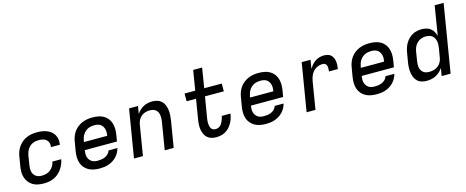

<svg xmlns="http://www.w3.org/2000/svg" viewBox="-39 -1368 4878 2009"><g transform="rotate(-15 2400.0 -363.5)"><path d="M253 8Q221 8 190.5 2.5Q160 -3 134.5 -18Q109 -33 91 -56Q73 -79 63.5 -107.5Q54 -136 54 -167.5Q54 -199 59 -231L76 -331Q80 -358 90 -385Q100 -412 117 -435.5Q134 -459 157 -478Q180 -497 207 -508Q234 -519 261 -523.5Q288 -528 316 -528Q343 -528 370.5 -524.5Q398 -521 422.5 -511.5Q447 -502 467.5 -486Q488 -470 501 -448Q514 -426 518 -399Q522 -372 518 -344L517 -340H421V-342Q425 -365 418.5 -386Q412 -407 396.5 -420.5Q381 -434 359.5 -439Q338 -444 315 -444Q299 -444 281.5 -441Q264 -438 248 -430.5Q232 -423 218 -410.5Q204 -398 194.5 -383Q185 -368 179 -351Q173 -334 170 -317L154 -217Q151 -200 150.5 -182Q150 -164 153.5 -147.5Q157 -131 166 -117Q175 -103 188.5 -93.5Q202 -84 218.5 -80Q235 -76 253 -76Q277 -76 301 -82.5Q325 -89 345.5 -105Q366 -121 379 -143.5Q392 -166 396 -190H492Q487 -163 476 -137Q465 -111 448.5 -87Q432 -63 409.5 -44Q387 -25 361 -13Q335 -1 307.5 3.5Q280 8 253 8Z M858 8Q826 8 795.5 2.5Q765 -3 738.5 -17.5Q712 -32 693 -55Q674 -78 664.5 -106.5Q655 -135 654.5 -167Q654 -199 659 -231L676 -331Q680 -358 690 -385Q700 -412 717 -436Q734 -460 758 -478.5Q782 -497 808.5 -508Q835 -519 863 -523.5Q891 -528 918 -528Q950 -528 980.5 -522.5Q1011 -517 1037.5 -502.5Q1064 -488 1082.5 -464.5Q1101 -441 1110 -412.5Q1119 -384 1119.5 -352.5Q1120 -321 1115 -289L1103 -218H754V-217Q751 -199 750.5 -181Q750 -163 754.5 -146.5Q759 -130 768.5 -116Q778 -102 792 -92.5Q806 -83 823 -79.5Q840 -76 858 -76Q878 -76 898.5 -79Q919 -82 938 -90.5Q957 -99 972.5 -115Q988 -131 994 -151H1090Q1084 -127 1071.5 -104Q1059 -81 1041.5 -62Q1024 -43 1001.5 -29Q979 -15 955 -6.5Q931 2 906.5 5Q882 8 858 8ZM768 -302H1020V-303Q1023 -321 1023.5 -338.5Q1024 -356 1019.5 -373Q1015 -390 1006 -404Q997 -418 983.5 -427.5Q970 -437 952.5 -440.5Q935 -444 917 -444Q900 -444 883 -441Q866 -438 849.5 -430.5Q833 -423 819 -410.5Q805 -398 795 -383Q785 -368 779 -351Q773 -334 770 -317Z M1229 0 1315 -520H1412L1398 -437Q1412 -459 1431.5 -477Q1451 -495 1473 -506.5Q1495 -518 1519.5 -523Q1544 -528 1567 -528Q1595 -528 1621.5 -520Q1648 -512 1667 -494Q1686 -476 1696 -451.5Q1706 -427 1710 -400Q1714 -373 1712.5 -345Q1711 -317 1707 -289L1659 0H1562L1612 -303Q1615 -320 1615 -337.5Q1615 -355 1612 -371.5Q1609 -388 1601 -402.5Q1593 -417 1580.5 -426.5Q1568 -436 1551 -440Q1534 -444 1517 -444Q1493 -444 1469 -437Q1445 -430 1425.5 -413.5Q1406 -397 1395 -374.5Q1384 -352 1380 -328L1326 0Z M2119 8Q2092 8 2066.5 0.5Q2041 -7 2022.5 -24Q2004 -41 1993.5 -65Q1983 -89 1979 -115Q1975 -141 1976.5 -168Q1978 -195 1983 -223L2018 -436H1916V-520H2032L2067 -735H2164L2129 -520H2319V-436H2115L2077 -209Q2075 -195 2073.5 -180.5Q2072 -166 2073 -152Q2074 -138 2077 -124.5Q2080 -111 2087 -99.5Q2094 -88 2106.5 -82Q2119 -76 2133 -76Q2146 -76 2159 -80Q2172 -84 2183 -93Q2194 -102 2201 -113Q2208 -124 2213.5 -136.5Q2219 -149 2223.5 -161.5Q2228 -174 2230 -186L2231 -193H2326L2324 -182Q2320 -158 2311.5 -134Q2303 -110 2289.5 -87.5Q2276 -65 2257.5 -46Q2239 -27 2216 -14.5Q2193 -2 2168 3Q2143 8 2119 8Z M2658 8Q2626 8 2595.5 2.5Q2565 -3 2538.5 -17.5Q2512 -32 2493 -55Q2474 -78 2464.5 -106.5Q2455 -135 2454.5 -167Q2454 -199 2459 -231L2476 -331Q2480 -358 2490 -385Q2500 -412 2517 -436Q2534 -460 2558 -478.5Q2582 -497 2608.5 -508Q2635 -519 2663 -523.5Q2691 -528 2718 -528Q2750 -528 2780.5 -522.5Q2811 -517 2837.5 -502.5Q2864 -488 2882.5 -464.5Q2901 -441 2910 -412.5Q2919 -384 2919.5 -352.5Q2920 -321 2915 -289L2903 -218H2554V-217Q2551 -199 2550.5 -181Q2550 -163 2554.5 -146.5Q2559 -130 2568.5 -116Q2578 -102 2592 -92.5Q2606 -83 2623 -79.5Q2640 -76 2658 -76Q2678 -76 2698.5 -79Q2719 -82 2738 -90.5Q2757 -99 2772.5 -115Q2788 -131 2794 -151H2890Q2884 -127 2871.5 -104Q2859 -81 2841.5 -62Q2824 -43 2801.5 -29Q2779 -15 2755 -6.5Q2731 2 2706.5 5Q2682 8 2658 8ZM2568 -302H2820V-303Q2823 -321 2823.5 -338.5Q2824 -356 2819.5 -373Q2815 -390 2806 -404Q2797 -418 2783.5 -427.5Q2770 -437 2752.5 -440.5Q2735 -444 2717 -444Q2700 -444 2683 -441Q2666 -438 2649.5 -430.5Q2633 -423 2619 -410.5Q2605 -398 2595 -383Q2585 -368 2579 -351Q2573 -334 2570 -317Z M3099 0 3185 -520H3281L3265 -425Q3278 -447 3295 -467Q3312 -487 3333.5 -501Q3355 -515 3379.5 -521.5Q3404 -528 3427 -528Q3448 -528 3468 -522.5Q3488 -517 3502 -504Q3516 -491 3524 -473Q3532 -455 3535 -434.5Q3538 -414 3536.5 -393.5Q3535 -373 3532 -352H3435Q3437 -362 3437.5 -372.5Q3438 -383 3437.5 -393Q3437 -403 3434.5 -412.5Q3432 -422 3426 -429.5Q3420 -437 3410.5 -440.5Q3401 -444 3390 -444Q3372 -444 3354 -439.5Q3336 -435 3319 -425Q3302 -415 3288.5 -400Q3275 -385 3266.5 -368Q3258 -351 3252.5 -333Q3247 -315 3244 -297L3195 0Z M3858 8Q3826 8 3795.5 2.5Q3765 -3 3738.5 -17.5Q3712 -32 3693 -55Q3674 -78 3664.5 -106.5Q3655 -135 3654.5 -167Q3654 -199 3659 -231L3676 -331Q3680 -358 3690 -385Q3700 -412 3717 -436Q3734 -460 3758 -478.5Q3782 -497 3808.5 -508Q3835 -519 3863 -523.5Q3891 -528 3918 -528Q3950 -528 3980.5 -522.5Q4011 -517 4037.5 -502.5Q4064 -488 4082.5 -464.5Q4101 -441 4110 -412.5Q4119 -384 4119.5 -352.5Q4120 -321 4115 -289L4103 -218H3754V-217Q3751 -199 3750.5 -181Q3750 -163 3754.5 -146.5Q3759 -130 3768.5 -116Q3778 -102 3792 -92.5Q3806 -83 3823 -79.5Q3840 -76 3858 -76Q3878 -76 3898.5 -79Q3919 -82 3938 -90.5Q3957 -99 3972.5 -115Q3988 -131 3994 -151H4090Q4084 -127 4071.5 -104Q4059 -81 4041.5 -62Q4024 -43 4001.5 -29Q3979 -15 3955 -6.5Q3931 2 3906.5 5Q3882 8 3858 8ZM3768 -302H4020V-303Q4023 -321 4023.5 -338.5Q4024 -356 4019.5 -373Q4015 -390 4006 -404Q3997 -418 3983.5 -427.5Q3970 -437 3952.5 -440.5Q3935 -444 3917 -444Q3900 -444 3883 -441Q3866 -438 3849.5 -430.5Q3833 -423 3819 -410.5Q3805 -398 3795 -383Q3785 -368 3779 -351Q3773 -334 3770 -317Z M4400 8Q4372 8 4345.5 0.5Q4319 -7 4300 -25Q4281 -43 4270.5 -67.5Q4260 -92 4256 -119Q4252 -146 4253 -174.5Q4254 -203 4259 -231L4276 -331Q4280 -356 4288 -381Q4296 -406 4309.5 -429Q4323 -452 4342 -471.5Q4361 -491 4384.5 -504Q4408 -517 4434 -522.5Q4460 -528 4485 -528Q4511 -528 4536.5 -521.5Q4562 -515 4581 -500Q4600 -485 4612.5 -463Q4625 -441 4631 -416L4683 -735H4780L4659 0H4562L4576 -84Q4561 -62 4541.5 -44Q4522 -26 4498.5 -14Q4475 -2 4450 3Q4425 8 4400 8ZM4451 -76Q4475 -76 4499.5 -82.5Q4524 -89 4545 -105.5Q4566 -122 4578 -145Q4590 -168 4593 -192L4610 -292Q4613 -311 4613.5 -329.5Q4614 -348 4610.5 -365.5Q4607 -383 4598.5 -398.5Q4590 -414 4577 -424.5Q4564 -435 4546 -439.5Q4528 -444 4509 -444Q4493 -444 4476 -440.5Q4459 -437 4443.5 -429Q4428 -421 4415 -408.5Q4402 -396 4392.5 -381Q4383 -366 4378 -350Q4373 -334 4370 -317L4354 -217Q4351 -200 4350.5 -182Q4350 -164 4353 -147.5Q4356 -131 4365 -117Q4374 -103 4387 -93Q4400 -83 4417 -79.5Q4434 -76 4451 -76Z"/></g></svg>

Font: Iosevka Custom Medium Oblique
Style: Regular
Weight: 500
Italic angle: -9°
Designer: Belleve Invis
Foundry: Belleve Invis
Version: Version 27.0.1